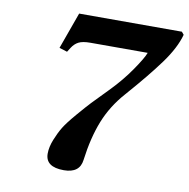

<svg xmlns="http://www.w3.org/2000/svg" viewBox="-77 -744 821 832"><g transform="rotate(10 333.5 -328.0)"><path d="M147 -507 205 -668H657L667 -656Q651 -597 600.5 -527.5Q550 -458 462 -358Q406 -295 376.5 -221Q347 -147 334 -47Q327 12 257 12Q176 12 176 -47Q176 -76 189.5 -109.5Q203 -143 218 -167.5Q233 -192 269 -234Q305 -276 323.5 -295.5Q342 -315 390 -364Q442 -417 480.5 -473Q519 -529 527 -552H275Q241 -552 223.5 -543Q206 -534 194 -515L182 -496Z"/></g></svg>

Font: Heuristica
Style: Bold Italic
Weight: 700
Italic angle: -13°
Version: Version 1.0.2